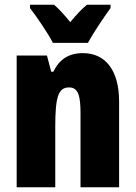

<svg xmlns="http://www.w3.org/2000/svg" viewBox="-20 -786 569 806"><path d="M202 -606H349C370 -645 416 -714 444 -752V-766H345C325 -750 302 -726 275 -693C249 -725 227 -749 207 -766H106V-752C132 -719 185 -641 202 -606ZM328 -563C269 -563 229 -537 204 -485H195L177 -553H50V0H212V-253C212 -378 224 -419 270 -419C310 -419 318 -381 318 -308V0H480V-360C480 -489 424 -563 328 -563Z"/></svg>

Font: Noto Sans Thai ExtCond Blk
Style: Regular
Weight: 900
Width: 2
Designer: Monotype Design Team
Foundry: Monotype Imaging Inc.
Version: Version 2.002